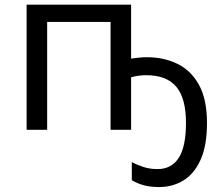

<svg xmlns="http://www.w3.org/2000/svg" viewBox="-20 -543 916 803"><path d="M528.3 -523.4V-297.9Q543.9 -300.3 561 -302Q578.1 -303.7 594.7 -303.7Q665 -303.7 721.9 -276.1Q778.8 -248.5 812.3 -188Q845.7 -127.4 845.7 -28.3Q845.7 66.4 818.8 125.5Q792 184.6 746.8 211.9Q701.7 239.3 645.5 239.3Q608.9 239.3 581.8 231.9Q554.7 224.6 531.2 210.9V134.8Q553.7 147 580.1 155.5Q606.4 164.1 639.2 164.1Q697.3 164.1 727.5 117.2Q757.8 70.3 757.8 -29.3Q757.8 -131.8 717.3 -180.2Q676.8 -228.5 591.3 -228.5Q577.1 -228.5 559.8 -226.3Q542.5 -224.1 528.3 -219.7V0H442.4V-451.2H177.2V0H91.3V-523.4Z"/></svg>

Font: Lunasima
Style: Regular
Weight: 400
Designer: The DocRepair Project, Monotype Design Team
Foundry: Google
Version: Version 2.009